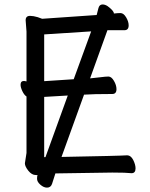

<svg xmlns="http://www.w3.org/2000/svg" viewBox="-20 -777 678 870"><path d="M186 -64.9 287.1 -344.2 180.2 -337.9V-64.9ZM180.2 -409.2 314 -418 393.1 -634.8 180.2 -621.1ZM192.9 73.2Q178.2 73.2 163.1 60.1Q147.9 46.9 147.9 33.2Q147.9 21 149.9 17.1H150.9Q150.9 16.1 142.1 16.1Q124 16.1 108.4 -3.4Q92.8 -22.9 92.8 -37.1L100.1 -84V-339.8Q89.8 -346.2 81.5 -363.5Q73.2 -380.9 73.2 -393.1Q73.2 -410.2 88.9 -410.2L100.1 -408.2V-633.8L96.2 -685.1Q96.2 -705.1 116.2 -705.1Q130.9 -705.1 150.9 -699.2L170.9 -691.9L418 -709Q421.9 -723.1 426 -740Q430.2 -756.8 444.8 -756.8Q456.1 -756.8 467.8 -749Q496.1 -728 496.1 -715.8Q514.2 -717.8 525.9 -717.8Q540 -717.8 551.5 -698.5Q563 -679.2 563 -662.1Q563 -640.1 543.9 -640.1H466.8L388.2 -421.9L433.1 -426.8Q459 -430.2 471.2 -430.2Q484.9 -430.2 496.3 -410.6Q507.8 -391.1 507.8 -373Q507.8 -351.1 488.8 -351.1Q400.9 -351.1 360.8 -348.1L258.8 -65.9Q524.9 -70.8 555.2 -73.2Q573.2 -73.2 583.7 -52Q594.2 -30.8 594.2 -14.2Q594.2 7.8 576.2 7.8Q551.8 4.9 488.8 4.9L231 8.8L215.8 56.2Q210 73.2 192.9 73.2Z"/></svg>

Font: LXGW WenKai Screen
Style: Regular
Weight: 400
Designer: LXGW / Fontworks Inc.
Foundry: LXGW / Fontworks Inc.
Version: Version 1.510;January 18,2025